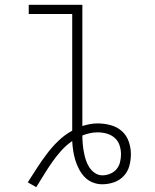

<svg xmlns="http://www.w3.org/2000/svg" viewBox="-20 -755 640 795"><path d="M95 0Q114 -30 133.5 -60Q153 -90 174.5 -118.5Q196 -147 222 -172Q248 -197 279 -214V-697H99V-735H321V-233Q336 -238 352 -241Q368 -244 384 -244Q411 -244 437.5 -237Q464 -230 484 -212.5Q504 -195 513 -169Q522 -143 522 -117Q522 -92 515.5 -68Q509 -44 492 -26Q475 -8 451.5 0Q428 8 403 8Q383 8 364 0.5Q345 -7 331 -21.5Q317 -36 307.5 -54Q298 -72 292 -91.5Q286 -111 283 -131Q280 -151 279 -171Q254 -154 233.5 -131Q213 -108 195.5 -83Q178 -58 162 -31.5Q146 -5 130 20ZM404 -29Q420 -29 436 -35.5Q452 -42 462.5 -54.5Q473 -67 477 -83.5Q481 -100 481 -116Q481 -135 475 -153.5Q469 -172 454.5 -184.5Q440 -197 421.5 -202Q403 -207 384 -207Q368 -207 352 -203.5Q336 -200 321 -194Q321 -177 322.5 -160Q324 -143 327 -126.5Q330 -110 335 -94Q340 -78 349 -63.5Q358 -49 372.5 -39Q387 -29 404 -29Z"/></svg>

Font: Iosevka Extralight Extended
Style: Regular
Weight: 200
Width: 7
Monospace: yes
Designer: Belleve Invis
Foundry: Belleve Invis
Version: Version 32.5.0; ttfautohint (v1.8.4)